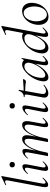

<svg xmlns="http://www.w3.org/2000/svg" viewBox="1096 -1862 780 3013"><g transform="rotate(-90 1486.5 -356.0)"><path d="M90.8 9Q64.8 9 58.2 -13.2Q51.6 -35.4 61.2 -89L160.4 -619.4Q166.8 -654.6 153.1 -663.8Q139.4 -673 93.6 -650.6Q89.6 -648.8 87.2 -654.8Q84.8 -660.8 88.8 -661.8L218.2 -725Q222.4 -727 226.4 -723Q230.4 -719 229.4 -717L113.4 -89Q106.6 -58.6 112 -44.7Q117.4 -30.8 129.4 -30.8Q140.4 -30.8 157.4 -43.6Q174.4 -56.4 195.2 -77Q199.2 -81 203.2 -77Q207.2 -73 203.2 -69Q170.6 -32 144 -11.5Q117.4 9 90.8 9Z M346.2 9Q322 9 314 -12Q306 -33 316.8 -89L357.8 -297Q369.4 -355.6 341.2 -355.6Q329.6 -355.6 311.5 -344Q293.4 -332.4 272.2 -310Q269 -306 264.6 -310.5Q260.2 -315 264 -318.2Q298.4 -357.2 326.2 -376.1Q354 -395 379.6 -395Q405.2 -395 412 -373.3Q418.8 -351.6 408.4 -299.4L368 -89Q362.2 -58.6 367.2 -44.7Q372.2 -30.8 384.2 -30.8Q395.2 -30.8 413 -42.4Q430.8 -54 451.6 -75.4Q455.6 -79.4 459.6 -75Q463.6 -70.6 459.6 -67.4Q427 -29.6 399.6 -10.3Q372.2 9 346.2 9ZM409.2 -513.4Q388.8 -513.4 377.3 -524.4Q365.8 -535.4 365.8 -556.2Q365.8 -574.6 377.3 -585.6Q388.8 -596.6 409.2 -596.6Q429.6 -596.6 440.5 -585.6Q451.4 -574.6 451.4 -556.2Q451.4 -513.4 409.2 -513.4Z M1030.8 9Q1005.6 9 999.4 -13.2Q993.2 -35.4 1002.8 -89L1032 -248Q1041.6 -304.8 1033.6 -332.6Q1025.6 -360.4 998.4 -360.4Q968 -360.4 933.4 -319.5Q898.8 -278.6 868.2 -199.6Q837.6 -120.6 817.2 -7.2L805.6 -8.2Q825.6 -125.4 860.4 -213.5Q895.2 -301.6 939.2 -350.3Q983.2 -399 1031.2 -399Q1071 -399 1084.3 -368.2Q1097.6 -337.4 1085.4 -267L1053.4 -89Q1048.4 -58.6 1052.9 -44.7Q1057.4 -30.8 1068.8 -30.8Q1080.6 -30.8 1097.5 -43.6Q1114.4 -56.4 1135.2 -77Q1139.2 -81 1143.2 -77Q1147.2 -73 1143.2 -69Q1110.6 -32 1084 -11.5Q1057.4 9 1030.8 9ZM565.6 8Q551.4 8 547.2 6.3Q543 4.6 543 1.6Q543 -1.6 548.1 -24Q553.2 -46.4 557.2 -69.2L599 -297Q608.8 -355.6 582.4 -355.6Q570.8 -355.6 552.7 -344Q534.6 -332.4 513.2 -310Q510.2 -306 505.8 -310.5Q501.4 -315 505.2 -318.2Q538.8 -357.2 567.4 -376.1Q596 -395 621.6 -395Q646.4 -395 652.8 -373.3Q659.2 -351.6 649.6 -299.4L597.6 -7.2Q594.2 8 565.6 8ZM786 8Q771.8 8 767.6 6.3Q763.4 4.6 763.4 1.6Q763.4 -1.6 768.9 -26.4Q774.4 -51.2 778.4 -74L810.6 -248.4Q818.8 -305.4 811.2 -332.9Q803.6 -360.4 778 -360.4Q748 -360.4 713.3 -319Q678.6 -277.6 648.2 -198.5Q617.8 -119.4 597.6 -7.2L585.2 -8.2Q605 -124.8 639.7 -212.9Q674.4 -301 718.5 -350Q762.6 -399 811 -399Q849 -399 863.3 -368.4Q877.6 -337.8 864 -267.4L817.2 -7.2Q815 8 786 8Z M1269.2 9Q1245 9 1237 -12Q1229 -33 1239.8 -89L1280.8 -297Q1292.4 -355.6 1264.2 -355.6Q1252.6 -355.6 1234.5 -344Q1216.4 -332.4 1195.2 -310Q1192 -306 1187.6 -310.5Q1183.2 -315 1187 -318.2Q1221.4 -357.2 1249.2 -376.1Q1277 -395 1302.6 -395Q1328.2 -395 1335 -373.3Q1341.8 -351.6 1331.4 -299.4L1291 -89Q1285.2 -58.6 1290.2 -44.7Q1295.2 -30.8 1307.2 -30.8Q1318.2 -30.8 1336 -42.4Q1353.8 -54 1374.6 -75.4Q1378.6 -79.4 1382.6 -75Q1386.6 -70.6 1382.6 -67.4Q1350 -29.6 1322.6 -10.3Q1295.2 9 1269.2 9ZM1332.2 -513.4Q1311.8 -513.4 1300.3 -524.4Q1288.8 -535.4 1288.8 -556.2Q1288.8 -574.6 1300.3 -585.6Q1311.8 -596.6 1332.2 -596.6Q1352.6 -596.6 1363.5 -585.6Q1374.4 -574.6 1374.4 -556.2Q1374.4 -513.4 1332.2 -513.4Z M1528.2 12Q1509 12 1491.6 4.4Q1474.2 -3.2 1465.8 -21.8Q1457.4 -40.4 1463 -73.2L1506 -306Q1512.2 -343 1506.9 -351.8Q1501.6 -360.6 1472 -360.6Q1468 -360.6 1468.9 -367Q1469.8 -373.4 1472.8 -373.4Q1508 -373.4 1532.9 -395.6Q1557.8 -417.8 1566.2 -450.2Q1566.6 -453.4 1575.2 -453.1Q1583.8 -452.8 1582.8 -449.6L1520.8 -103.8Q1513.2 -63.2 1524.4 -44.3Q1535.6 -25.4 1566.6 -25.4Q1594 -25.4 1615 -37Q1636 -48.6 1655.4 -63.2Q1657.4 -65.2 1661.5 -61.2Q1665.6 -57.2 1663.6 -55.2Q1621.2 -19.4 1589.5 -3.7Q1557.8 12 1528.2 12ZM1713.4 -340.2Q1681.6 -345 1640.7 -348.6Q1599.8 -352.2 1552.4 -352.2L1554.4 -374.8Q1585 -374.8 1620.2 -376.7Q1655.4 -378.6 1688.6 -381.4Q1721.8 -384.2 1743.6 -385.2Q1748.6 -385.2 1750.5 -382.4Q1752.4 -379.6 1750.6 -376.4Q1749.4 -370.2 1743.5 -361.3Q1737.6 -352.4 1729.3 -345.8Q1721 -339.2 1713.4 -340.2Z M1777.6 13Q1745.2 13 1728.1 -11.1Q1711 -35.2 1718.2 -91Q1726 -145.2 1752.7 -199.5Q1779.4 -253.8 1817.5 -299.1Q1855.6 -344.4 1898.7 -371.7Q1941.8 -399 1981.4 -399Q1999.8 -399 2017.6 -392.3Q2035.4 -385.6 2048.1 -370.3Q2060.8 -355 2062.8 -330.4L2020.4 -357Q2032.6 -359 2049.1 -373.4Q2065.6 -387.8 2070.6 -407Q2072.6 -410 2078.1 -408.8Q2083.6 -407.6 2082.6 -405.6L2024.6 -89Q2014.8 -30.8 2039.6 -30.8Q2051.2 -30.8 2068.4 -43.5Q2085.6 -56.2 2106.4 -77Q2109.4 -80 2113.4 -76Q2117.4 -72 2114.4 -69Q2081.8 -32 2055.1 -11.5Q2028.4 9 2002.4 9Q1977.6 9 1970.9 -12.9Q1964.2 -34.8 1973.8 -89L1998 -229L2015 -246Q1985.4 -170.4 1945.4 -111.6Q1905.4 -52.8 1862 -19.9Q1818.6 13 1777.6 13ZM1813.6 -36Q1841.6 -36 1871.6 -57.8Q1901.6 -79.6 1929.3 -115.2Q1957 -150.8 1977.5 -193.5Q1998 -236.2 2006.2 -277Q2014.2 -314 1999 -339.2Q1983.8 -364.4 1946.6 -363.6Q1912.2 -362.8 1876 -332.6Q1839.8 -302.4 1812 -251.6Q1784.2 -200.8 1774.4 -136Q1766.8 -85.8 1776.4 -60.9Q1786 -36 1813.6 -36Z M2235.8 13Q2211.4 13 2190.4 -0.5Q2169.4 -14 2159.6 -44.5Q2149.8 -75 2158 -126Q2168 -181.6 2194.4 -230.6Q2220.8 -279.6 2258.6 -317.7Q2296.4 -355.8 2339.4 -377.4Q2382.4 -399 2425.8 -399Q2454 -399 2477.9 -383.4Q2501.8 -367.8 2505.4 -332L2463.4 -246Q2432.8 -171 2396.5 -112.5Q2360.2 -54 2319.9 -20.5Q2279.6 13 2235.8 13ZM2268.2 -35.4Q2301 -35.4 2332.1 -61.3Q2363.2 -87.2 2388.5 -126.5Q2413.8 -165.8 2431 -207.1Q2448.2 -248.4 2453.8 -278.4Q2461.8 -320.2 2443.5 -342.3Q2425.2 -364.4 2390 -363.6Q2327 -362.8 2278.3 -312.3Q2229.6 -261.8 2213.2 -166.4Q2202.4 -100 2218.6 -67.7Q2234.8 -35.4 2268.2 -35.4ZM2447.4 9Q2421.4 9 2415.2 -13.2Q2409 -35.4 2418.6 -89L2518.6 -619.4Q2525 -654.6 2510.1 -663.8Q2495.2 -673 2449.4 -650.6Q2445.4 -648.8 2443.4 -654.8Q2441.4 -660.8 2445.4 -661.8L2574.8 -725Q2578.2 -727 2582.2 -723Q2586.2 -719 2585.2 -717L2469.2 -89Q2463.4 -58.6 2468.7 -44.7Q2474 -30.8 2486 -30.8Q2497 -30.8 2514 -43.6Q2531 -56.4 2551.8 -77Q2555 -81 2559.4 -77Q2563.8 -73 2559.8 -69Q2526.4 -32 2500.2 -11.5Q2474 9 2447.4 9Z M2729 14Q2681.2 14 2650.3 -13.8Q2619.4 -41.6 2608.2 -88.6Q2597 -135.6 2607.8 -193Q2619 -251.6 2649.8 -298.1Q2680.6 -344.6 2724.6 -371.8Q2768.6 -399 2818.4 -399Q2870.4 -399 2901.8 -370.7Q2933.2 -342.4 2943.4 -295.5Q2953.6 -248.6 2942.4 -193Q2930.2 -129.8 2896.7 -82.9Q2863.2 -36 2818.8 -11Q2774.4 14 2729 14ZM2763.8 -11Q2805.4 -11 2839.7 -47.3Q2874 -83.6 2885.8 -149Q2893 -186 2890.9 -225.3Q2888.8 -264.6 2877 -298.6Q2865.2 -332.6 2843.2 -353.8Q2821.2 -375 2788.6 -375Q2747 -375 2712.2 -337.8Q2677.4 -300.6 2664.4 -236Q2656.4 -197.4 2659 -158Q2661.6 -118.6 2674.1 -85.2Q2686.6 -51.8 2709.4 -31.4Q2732.2 -11 2763.8 -11Z"/></g></svg>

Font: Cormorant Light
Style: Italic
Weight: 300
Italic angle: -10°
Designer: Christian Thalmann (Catharsis Fonts)
Foundry: Catharsis Fonts
Version: Version 4.000